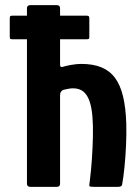

<svg xmlns="http://www.w3.org/2000/svg" viewBox="-20 -728 545 748"><path d="M85 -12Q85 -183 85 -354Q85 -525 85 -696Q85 -708 99 -708Q125 -708 150.5 -708Q176 -708 201 -708Q214 -708 214 -696Q214 -641 214 -586Q214 -531 214 -477Q214 -469 218 -467.5Q222 -466 226 -468Q235 -471 256.5 -475Q278 -479 297 -479Q343 -479 375.5 -465.5Q408 -452 428.5 -424Q449 -396 459.5 -352Q470 -308 472 -246Q473 -204 471 -160.5Q469 -117 465 -77.5Q461 -38 456 -10Q455 -4 450.5 -2Q446 0 439 0Q415 0 392 0Q369 0 346 0Q330 0 328.5 -3Q327 -6 330 -24Q335 -64 338 -108.5Q341 -153 342 -197Q343 -240 340 -275Q337 -310 328.5 -334.5Q320 -359 304.5 -371.5Q289 -384 264 -384Q256 -384 246 -382Q236 -380 227 -378Q221 -376 217.5 -370.5Q214 -365 214 -356V-12Q214 0 201 0H99Q85 0 85 -12ZM29 -575Q20 -575 19 -578Q18 -581 18 -587V-654Q18 -662 19.5 -664.5Q21 -667 30 -667H316Q323 -667 325.5 -665Q328 -663 328 -655V-584Q328 -578 326 -576.5Q324 -575 315 -575Z"/></svg>

Font: Glory Thin
Style: Bold
Weight: 700
Version: Version 1.011